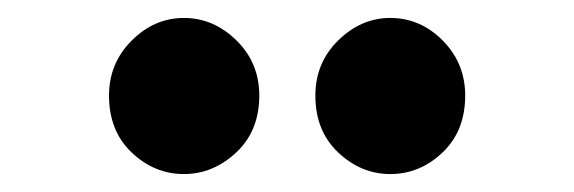

<svg xmlns="http://www.w3.org/2000/svg" viewBox="-20 -826 640 214"><path d="M185 -632Q152 -632 126.8 -656Q101.5 -680 101.5 -719.5Q101.5 -755.5 126.8 -780.8Q152 -806 185 -806Q218 -806 243.5 -781Q269 -756 269 -719.5Q269 -680 243.2 -656Q217.5 -632 185 -632ZM415 -632Q382.5 -632 357 -656Q331.5 -680 331.5 -719.5Q331.5 -756 357 -781Q382.5 -806 415 -806Q448.5 -806 473.5 -780.8Q498.5 -755.5 498.5 -719.5Q498.5 -680 473.2 -656Q448 -632 415 -632Z"/></svg>

Font: Spline Sans Mono
Style: Bold
Weight: 700
Designer: Eben Sorkin, Mirko Velimirovic
Foundry: Sorkin Type
Version: Version 1.004